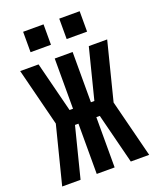

<svg xmlns="http://www.w3.org/2000/svg" viewBox="-170 -1050 940 1149"><g transform="rotate(-20 300.0 -475.0)"><path d="M577 0H460L379 -320H357V0H243V-320H221L140 0H23L116 -367L23 -735H140L221 -415H243V-735H357V-415H379L460 -735H577L484 -367ZM350 -820V-950H480V-820ZM120 -820V-950H250V-820Z"/></g></svg>

Font: Iosevka SS04 XBd Ex
Style: Regular
Weight: 800
Width: 7
Monospace: yes
Designer: Belleve Invis
Foundry: Belleve Invis
Version: Version 19.0.0; ttfautohint (v1.8.4)